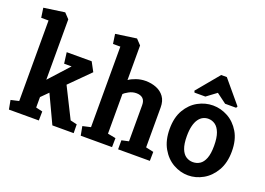

<svg xmlns="http://www.w3.org/2000/svg" viewBox="-105 -1006 1766 1279"><g transform="rotate(20 777.5 -366.5)"><path d="M35 0 23 -64 80 -77V-648H28L18 -716L166 -737L201 -700V-272L329 -413H276L266 -491H443L478 -426L339 -287L446 -73L493 -62L494 0H343L250 -198L201 -149V-75L248 -64L247 0Z M544 0 532 -64 589 -77V-648H537L527 -716L675 -737L710 -700V-455Q729 -469 761 -480Q793 -491 826 -491Q868 -491 903 -477Q938 -463 959 -434Q980 -405 980 -359V-76L1035 -64L1034 0H809V-64L859 -75V-331Q859 -363 842.5 -378Q826 -393 797 -393Q768 -393 742.5 -378.5Q717 -364 710 -356V-75L767 -64L766 0Z M1305 4Q1250 4 1199.5 -24.5Q1149 -53 1117 -109Q1085 -165 1085 -246Q1085 -327 1117 -381.5Q1149 -436 1199.5 -463.5Q1250 -491 1305 -491Q1360 -491 1410.5 -463.5Q1461 -436 1493.5 -381.5Q1526 -327 1526 -246Q1526 -165 1493.5 -109Q1461 -53 1410.5 -24.5Q1360 4 1305 4ZM1305 -90Q1332 -90 1354 -104Q1376 -118 1389 -151Q1402 -184 1402 -240Q1402 -297 1389 -331.5Q1376 -366 1354 -381.5Q1332 -397 1305 -397Q1286 -397 1268.5 -388.5Q1251 -380 1237.5 -361Q1224 -342 1216.5 -312Q1209 -282 1209 -240Q1209 -184 1222 -151Q1235 -118 1257 -104Q1279 -90 1305 -90ZM1158 -529 1153 -541 1285 -700H1325L1459 -540L1453 -529H1375L1305 -581L1235 -529Z"/></g></svg>

Font: Kreon Light
Style: Regular
Weight: 300
Designer: Julia Petretta
Foundry: Julia Petretta and Eli Heuer
Version: Version 2.002